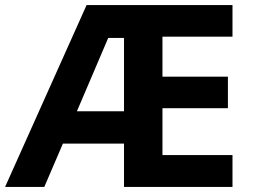

<svg xmlns="http://www.w3.org/2000/svg" viewBox="-20 -734 992 754"><path d="M893 0H467V-170H227L154 0H0L320 -714H893V-590H618V-433H875V-309H618V-125H893ZM282 -297H467V-585H405Z"/></svg>

Font: Noto Sans Hanifi Rohingya
Style: Bold
Weight: 700
Designer: Monotype Design Team and DaltonMaag
Foundry: Google LLC
Version: Version 2.102; ttfautohint (v1.8.4.7-5d5b)